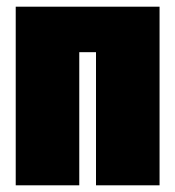

<svg xmlns="http://www.w3.org/2000/svg" viewBox="-20 -554 524 574"><path d="M267 0V-398H217V0H27V-534H457V0Z"/></svg>

Font: Fira Sans Extra Condensed Black
Style: Regular
Weight: 900
Width: 1
Designer: Carrois Corporate & Edenspiekermann AG
Foundry: Carrois Corporate GbR & Edenspiekermann AG
Version: Version 4.203